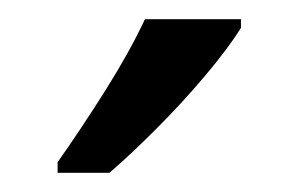

<svg xmlns="http://www.w3.org/2000/svg" viewBox="-20 -837 311 200"><path d="M231 -808Q218 -787 194 -758.5Q170 -730 142.5 -702.5Q115 -675 94 -657H40V-668Q66 -705 90.5 -744Q115 -783 131 -817H231Z"/></svg>

Font: Noto Sans Tamil UI Condensed
Style: Regular
Weight: 400
Width: 3
Designer: Jelle Bosma - Monotype Design Team
Foundry: Monotype Imaging Inc.
Version: Version 2.004; ttfautohint (v1.8.4.7-5d5b)